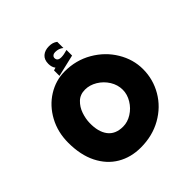

<svg xmlns="http://www.w3.org/2000/svg" viewBox="-184 -828 969 969"><g transform="rotate(-45 300.0 -344.0)"><path d="M34 -275.5Q34 -351 67.2 -412.2Q100.5 -473.5 156.2 -508.2Q212 -543 276 -543Q356.5 -543 422.5 -504.8Q488.5 -466.5 526.2 -403.8Q564 -341 564 -271.5Q564 -198.5 527.5 -136Q491 -73.5 425.2 -36.2Q359.5 1 276 1Q206 1 151.2 -31.2Q96.5 -63.5 65.2 -125.8Q34 -188 34 -275.5ZM418 -270Q418 -305.5 398.5 -336.8Q379 -368 347.8 -386.8Q316.5 -405.5 283.5 -405.5Q248.5 -405.5 225.8 -383.8Q203 -362 192.2 -330.5Q181.5 -299 181 -270Q179.5 -208 206.2 -172.5Q233 -137 287.5 -137Q320 -137 350.2 -156Q380.5 -175 399.2 -206Q418 -237 418 -270ZM241.5 -584.5 256.5 -589Q244.5 -604.5 244.5 -628Q244.5 -658 262.5 -673.5Q280.5 -689 309.5 -689Q323.5 -689 334.2 -685.8Q345 -682.5 355 -675V-631Q337 -646 311 -646Q300.5 -646 293.8 -640.5Q287 -635 287 -627Q287 -605 314.5 -605Q332.5 -605 359 -613V-573L241.5 -545.5Z"/></g></svg>

Font: JuliaMono Black
Style: Regular
Weight: 900
Monospace: yes
Designer: cormullion
Foundry: corm
Version: Version 0.054; ttfautohint (v1.8.4)